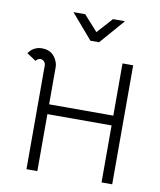

<svg xmlns="http://www.w3.org/2000/svg" viewBox="-83 -803 726 869"><g transform="rotate(10 280.0 -368.5)"><path d="M322 -623H282L184 -737H238L302 -666L366 -737H421ZM98 -477Q98 -487 91 -494.5Q84 -502 74 -502Q62 -502 53 -490L11 -518Q34 -551 73 -551Q123 -551 142 -505Q148 -492 148 -477V-307H443V-547H492V0H443V-262H148V0H98Z"/></g></svg>

Font: Bhavuka
Style: Regular
Weight: 400
Version: 2.94.0; ttfautohint (v1.2) -l 7 -r 28 -G 50 -x 13 -D deva -f